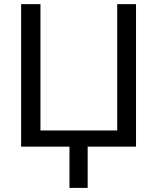

<svg xmlns="http://www.w3.org/2000/svg" viewBox="-20 -708 759 927"><path d="M403.3 0V199.2H315.4V0H82V-688H175.3V-78.1H545.9V-688H636.7V0Z"/></svg>

Font: Arimo
Style: Regular
Weight: 400
Designer: Steve Matteson
Foundry: Monotype Imaging Inc.
Version: Version 1.33